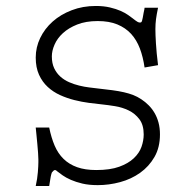

<svg xmlns="http://www.w3.org/2000/svg" viewBox="-20 -600 640 640"><path d="M506.8 -574.2Q504.4 -562.5 502.7 -553.2Q501 -543.9 500 -535.9Q499 -527.8 498.5 -519.8Q498 -511.7 498 -502.9Q498 -484.9 499.8 -455.3Q501.5 -425.8 506.8 -382.8L461.9 -375Q457 -409.7 446.3 -438.2Q435.5 -466.8 417 -487.1Q398.4 -507.3 371.1 -518.6Q343.8 -529.8 305.7 -529.8Q266.1 -529.8 237.3 -518.3Q208.5 -506.8 189.7 -489.5Q170.9 -472.2 161.9 -451.4Q152.8 -430.7 152.8 -412.1Q152.8 -389.2 160.6 -372.6Q168.5 -356 181.4 -344.5Q194.3 -333 210.7 -325.9Q227.1 -318.8 244.1 -314.7Q261.2 -310.5 277.1 -308.6Q293 -306.6 305.2 -305.2Q333 -302.2 354.5 -299.3Q376 -296.4 393.1 -292.5Q410.2 -288.6 424.1 -283.2Q438 -277.8 451.2 -269Q464.4 -260.3 475.6 -249Q486.8 -237.8 495.1 -223.6Q503.4 -209.5 508.3 -191.7Q513.2 -173.8 513.2 -151.9Q513.2 -108.4 494.9 -76.7Q476.6 -44.9 447 -23.9Q417.5 -2.9 380.4 7.1Q343.3 17.1 305.7 17.1Q276.9 17.1 254.9 12Q232.9 6.8 216.3 -0.5Q199.7 -7.8 188.7 -15.6Q177.7 -23.4 170.9 -28.8Q169.9 -29.8 167.7 -31.5Q165.5 -33.2 163.1 -33.2Q160.2 -33.2 157.7 -30.3Q155.3 -27.3 152.8 -24.9Q151.9 -21.5 150.9 -18.8Q149.9 -16.1 149.2 -11.7Q148.4 -7.3 147.2 0.2Q146 7.8 144 20H99.1Q104.5 -4.4 106.2 -26.1Q107.9 -47.9 107.9 -59.1V-68.8Q107.9 -76.7 106.9 -90.3Q106 -104 104.5 -119.4Q103 -134.8 101.6 -149.7Q100.1 -164.6 99.1 -174.8H144Q150.9 -141.1 162.1 -114.7Q173.3 -88.4 191.9 -70.3Q210.4 -52.2 237.1 -42.7Q263.7 -33.2 300.8 -33.2Q347.2 -33.2 377.4 -44.2Q407.7 -55.2 426 -72.5Q444.3 -89.8 451.7 -110.8Q459 -131.8 459 -151.9Q459 -183.6 444.6 -202.6Q430.2 -221.7 408.9 -231.9Q387.7 -242.2 363.5 -246.1Q339.4 -250 319.8 -252Q300.3 -253.9 276.4 -257.1Q252.4 -260.3 228 -266.4Q203.6 -272.5 180.4 -283Q157.2 -293.5 139.2 -310.1Q121.1 -326.7 110.1 -350.8Q99.1 -375 99.1 -408.2Q99.1 -442.4 114 -473.4Q128.9 -504.4 155.5 -528.1Q182.1 -551.8 219 -565.9Q255.9 -580.1 299.3 -580.1Q325.7 -580.1 346.4 -575.2Q367.2 -570.3 382.1 -563.7Q397 -557.1 407 -550Q417 -543 421.9 -539.1Q427.7 -534.7 431.6 -531.7Q435.5 -528.8 438.2 -527.3Q440.9 -525.9 442.6 -525.4Q444.3 -524.9 446.3 -524.9Q449.2 -524.9 450.7 -525.9Q452.1 -526.9 453.4 -530.5Q454.6 -534.2 455.8 -540.8Q457 -547.4 459 -558.6Q460.4 -565.4 461.2 -568.8Q461.9 -572.3 461.9 -574.2Z"/></svg>

Font: Ethiopic Sadiss
Style: Regular
Weight: 400
Designer: abass alamnehe
Foundry: Senamirmir Project
Version: Version 5.100